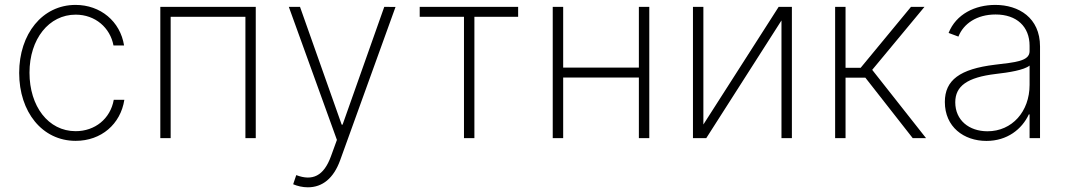

<svg xmlns="http://www.w3.org/2000/svg" viewBox="-20 -574 4434 798"><path d="M294.4 11.4C400.9 11.4 481.2 -58.2 496.8 -159.1H452.8C438.6 -79.9 374.3 -28.8 294.4 -28.8C180.4 -28.8 102.6 -132.8 102.6 -271.7C102.6 -412.3 183.6 -513.1 294.4 -513.1C376.4 -513.1 437.9 -458.5 451.7 -384.9H495.7C479.8 -485.4 397.4 -553.6 294 -553.6C155.9 -553.6 59.7 -432.9 59.7 -271C59.7 -109 155.2 11.4 294.4 11.4Z M646.3 0H689.3V-504.3H1000V0H1043V-545.5H646.3Z M1259.6 204.5C1320.3 204.5 1366.5 166.9 1393.5 92.7L1623.9 -545.1L1577.1 -545.5L1403.8 -55.8H1400.2L1226.9 -545.5H1180.4L1380.3 7.5L1355.5 75.6C1325.6 158 1278.4 179.3 1211.3 153.8L1198.5 191.8C1215.6 199.2 1237.6 204.5 1259.6 204.5Z M1724.4 -504.3H1908.4V0H1951.7V-504.3H2133.5V-545.5H1724.4Z M2320.7 -545.5H2277.3V0H2320.7V-251.8H2635.3V0H2678.6V-545.5H2635.3V-293H2320.7Z M2903.4 -56.5V-545.5H2860.1V0H2915.5L3228 -489V0H3271.3V-545.5H3216.3Z M3451 0H3494.3V-251.1H3576.7L3773.4 0H3828.8L3605.1 -283.7L3822.4 -545.5H3766.3L3557.2 -292.3H3494.3V-545.5H3451Z M4079.9 11.7C4166.5 11.7 4227.6 -37.3 4256 -98.4H4259.2V0H4302.6V-381C4302.6 -500.4 4213.8 -553.6 4116.8 -553.6C4032.7 -553.6 3953.8 -515.6 3922.6 -437.1L3963.4 -421.9C3984.7 -475.9 4040.1 -513.8 4117.9 -513.8C4206 -513.8 4259.2 -463.1 4259.2 -383.9V-361.2C4259.2 -319.2 4198.2 -315 4115.1 -305C3969.5 -287.3 3907 -241.1 3907 -150.2C3907 -46.5 3985.8 11.7 4079.9 11.7ZM4084.2 -28.4C4007.8 -28.4 3950.3 -74.2 3950.3 -148.8C3950.3 -216.3 4000 -252.5 4119.3 -266.7C4172.6 -272.7 4236.5 -282.7 4259.2 -301.5V-221.2C4259.2 -110.4 4186.4 -28.4 4084.2 -28.4Z"/></svg>

Font: Karasuma Gothic
Style: Thin
Weight: 200
Designer: Rasmus Andersson / Ryoko Ishizuka
Foundry: rsms
Version: Version 1.00